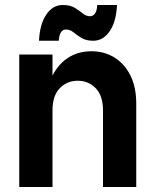

<svg xmlns="http://www.w3.org/2000/svg" viewBox="-20 -748 622 768"><path d="M392 0V-306Q392 -365 363 -395Q334 -425 291 -425Q248 -425 219 -395Q190 -365 190 -306H161Q161 -381 184.5 -434Q208 -487 249.5 -515Q291 -543 346 -543Q398 -543 438.5 -517.5Q479 -492 502 -445.5Q525 -399 525 -333V0ZM57 0V-530H190V0ZM136 -585Q139 -651 165 -689.5Q191 -728 231 -728Q261 -728 279.5 -716.5Q298 -705 311.5 -694Q325 -683 340 -683Q352 -683 360 -694Q368 -705 369 -728H448Q445 -662 419 -623.5Q393 -585 353 -585Q324 -585 305.5 -596.5Q287 -608 273.5 -619Q260 -630 244 -630Q218 -630 215 -585Z"/></svg>

Font: Radio Canada Big SemiBold
Style: Regular
Weight: 600
Designer: Étienne Aubert Bonn
Foundry: Coppers and Brasses
Version: Version 1.001